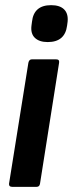

<svg xmlns="http://www.w3.org/2000/svg" viewBox="-20 -724 282 744"><path d="M27 0Q14 0 15 -12L90 -481Q93 -494 103 -494H198Q211 -494 209 -481L135 -12Q133 0 122 0ZM165 -561Q132 -561 115 -577.5Q98 -594 102 -625L104 -640Q111 -704 178 -704Q212 -704 228.5 -687.5Q245 -671 242 -640L240 -625Q232 -561 165 -561Z"/></svg>

Font: Sofia Sans Condensed ExtraBold
Style: Italic
Weight: 800
Italic angle: -9°
Version: Version 4.100